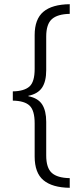

<svg xmlns="http://www.w3.org/2000/svg" viewBox="-20 -735 395 914"><path d="M312 159Q229 158 187 123Q145 88 145 10V-148Q145 -209 121 -232Q97 -255 41 -256V-300Q95 -301 120 -323Q145 -345 145 -407V-568Q145 -644 186.5 -679Q228 -714 312 -715V-669Q254 -668 227 -644Q200 -620 200 -561V-401Q200 -347 180 -317.5Q160 -288 115 -279V-277Q161 -268 180.5 -238Q200 -208 200 -155V5Q200 64 226.5 88Q253 112 312 113Z"/></svg>

Font: Noto Sans Khmer Condensed Light
Style: Regular
Weight: 300
Width: 3
Designer: Danh Hong and the Monotype Design Team
Foundry: Monotype Imaging Inc.
Version: Version 2.004; ttfautohint (v1.8.4.7-5d5b)